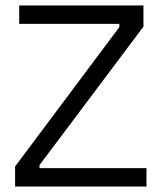

<svg xmlns="http://www.w3.org/2000/svg" viewBox="-20 -680 589 700"><path d="M35 0V-73L415 -581V-593H50V-660H503V-583L124 -78V-67H514V0Z"/></svg>

Font: Bricolage Grotesque 96pt ExtraBold Light
Style: Regular
Weight: 300
Version: Version 1.001;gftools[0.9.33.dev8+g029e19f]